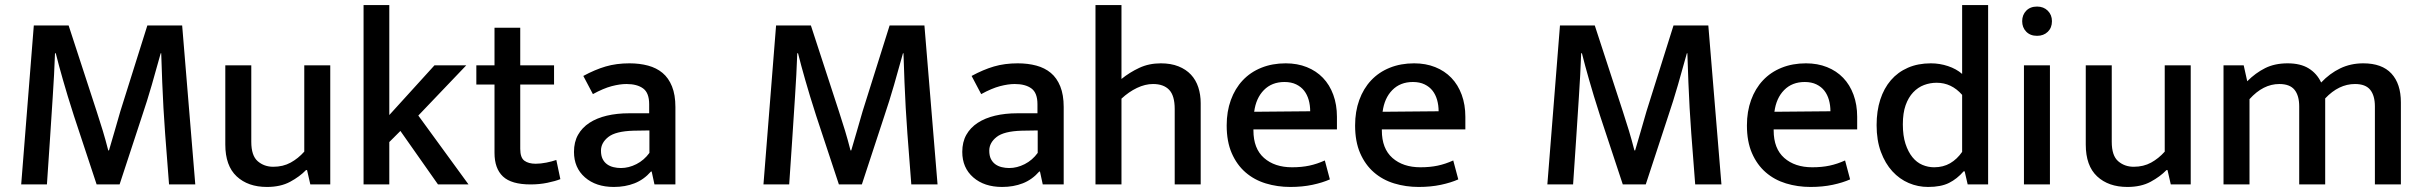

<svg xmlns="http://www.w3.org/2000/svg" viewBox="-20 -731 9602 761"><path d="M114 -630H252L363 -290Q377 -247 387.5 -212.5Q398 -178 409 -135H412Q423 -171 434.5 -212Q446 -253 457 -290L564 -630H702L754 0H650Q642 -100 634.5 -201.5Q627 -303 623 -405L619 -520H617Q600 -458 581.5 -394Q563 -330 543 -271L454 0H363L273 -272Q259 -315 248.5 -350Q238 -385 229.5 -414.5Q221 -444 214 -470Q207 -496 201 -520H198Q195 -435 189 -347Q183 -259 178 -178L166 0H64Z M1186 -472H1289V0H1210L1197 -57H1193Q1168 -31 1130 -10.5Q1092 10 1038 10Q963 10 918 -32Q873 -74 873 -158V-472H976V-169Q976 -114 1001.5 -92Q1027 -70 1063 -70Q1102 -70 1132 -86.5Q1162 -103 1186 -130Z M1523 -168V0H1421V-711H1523V-275L1702 -472H1828L1638 -273L1837 0H1716L1567 -212Z M2176 -396H2042V-141Q2042 -106 2058.5 -94Q2075 -82 2103 -82Q2123 -82 2145.5 -86.5Q2168 -91 2185 -97L2201 -21Q2181 -13 2149.5 -6.5Q2118 0 2083 0Q2007 0 1973.5 -31.5Q1940 -63 1940 -125V-396H1868V-472H1940V-621H2042V-472H2176Z M2292 -430Q2338 -455 2380.5 -467.5Q2423 -480 2475 -480Q2515 -480 2548.5 -471Q2582 -462 2606 -442Q2630 -422 2643.5 -388.5Q2657 -355 2657 -307V0H2574L2563 -51H2560Q2532 -19 2495 -4.5Q2458 10 2413 10Q2342 10 2298.5 -28Q2255 -66 2255 -129Q2255 -168 2271 -196.5Q2287 -225 2316 -244Q2345 -263 2385 -272.5Q2425 -282 2473 -282H2553V-318Q2553 -363 2529 -380.5Q2505 -398 2463 -398Q2437 -398 2404.5 -389.5Q2372 -381 2330 -358ZM2554 -214 2491 -213Q2420 -211 2391 -188Q2362 -165 2362 -134Q2362 -114 2368.5 -101Q2375 -88 2386 -80Q2397 -72 2411.5 -68.5Q2426 -65 2441 -65Q2472 -65 2502.5 -80.5Q2533 -96 2554 -125Z M3056 -630H3194L3305 -290Q3319 -247 3329.5 -212.5Q3340 -178 3351 -135H3354Q3365 -171 3376.5 -212Q3388 -253 3399 -290L3506 -630H3644L3696 0H3592Q3584 -100 3576.5 -201.5Q3569 -303 3565 -405L3561 -520H3559Q3542 -458 3523.5 -394Q3505 -330 3485 -271L3396 0H3305L3215 -272Q3201 -315 3190.5 -350Q3180 -385 3171.5 -414.5Q3163 -444 3156 -470Q3149 -496 3143 -520H3140Q3137 -435 3131 -347Q3125 -259 3120 -178L3108 0H3006Z M3831 -430Q3877 -455 3919.5 -467.5Q3962 -480 4014 -480Q4054 -480 4087.5 -471Q4121 -462 4145 -442Q4169 -422 4182.5 -388.5Q4196 -355 4196 -307V0H4113L4102 -51H4099Q4071 -19 4034 -4.5Q3997 10 3952 10Q3881 10 3837.5 -28Q3794 -66 3794 -129Q3794 -168 3810 -196.5Q3826 -225 3855 -244Q3884 -263 3924 -272.5Q3964 -282 4012 -282H4092V-318Q4092 -363 4068 -380.5Q4044 -398 4002 -398Q3976 -398 3943.5 -389.5Q3911 -381 3869 -358ZM4093 -214 4030 -213Q3959 -211 3930 -188Q3901 -165 3901 -134Q3901 -114 3907.5 -101Q3914 -88 3925 -80Q3936 -72 3950.5 -68.5Q3965 -65 3980 -65Q4011 -65 4041.5 -80.5Q4072 -96 4093 -125Z M4425 0H4322V-711H4425V-418Q4457 -444 4495.5 -462Q4534 -480 4581 -480Q4621 -480 4651 -468Q4681 -456 4700.5 -435Q4720 -414 4729.5 -385Q4739 -356 4739 -322V0H4636V-299Q4636 -352 4614 -375Q4592 -398 4550 -398Q4519 -398 4486.5 -382.5Q4454 -367 4425 -340Z M5279 -218H4948V-214Q4948 -142 4990 -105Q5032 -68 5101 -68Q5139 -68 5169.5 -74.5Q5200 -81 5231 -95L5251 -20Q5222 -7 5182 1.5Q5142 10 5094 10Q5043 10 4997 -4Q4951 -18 4916.5 -48Q4882 -78 4862 -124Q4842 -170 4842 -234Q4842 -289 4858.5 -334.5Q4875 -380 4905.5 -412.5Q4936 -445 4979.5 -462.5Q5023 -480 5076 -480Q5122 -480 5159.5 -465Q5197 -450 5223.5 -422.5Q5250 -395 5264.5 -355.5Q5279 -316 5279 -268ZM5173 -290Q5173 -314 5167 -335Q5161 -356 5149 -371.5Q5137 -387 5117.5 -396.5Q5098 -406 5071 -406Q5021 -406 4989.5 -374Q4958 -342 4951 -288Z M5788 -218H5457V-214Q5457 -142 5499 -105Q5541 -68 5610 -68Q5648 -68 5678.5 -74.5Q5709 -81 5740 -95L5760 -20Q5731 -7 5691 1.5Q5651 10 5603 10Q5552 10 5506 -4Q5460 -18 5425.5 -48Q5391 -78 5371 -124Q5351 -170 5351 -234Q5351 -289 5367.5 -334.5Q5384 -380 5414.5 -412.5Q5445 -445 5488.5 -462.5Q5532 -480 5585 -480Q5631 -480 5668.5 -465Q5706 -450 5732.5 -422.5Q5759 -395 5773.5 -355.5Q5788 -316 5788 -268ZM5682 -290Q5682 -314 5676 -335Q5670 -356 5658 -371.5Q5646 -387 5626.5 -396.5Q5607 -406 5580 -406Q5530 -406 5498.5 -374Q5467 -342 5460 -288Z M6163 -630H6301L6412 -290Q6426 -247 6436.5 -212.5Q6447 -178 6458 -135H6461Q6472 -171 6483.5 -212Q6495 -253 6506 -290L6613 -630H6751L6803 0H6699Q6691 -100 6683.5 -201.5Q6676 -303 6672 -405L6668 -520H6666Q6649 -458 6630.5 -394Q6612 -330 6592 -271L6503 0H6412L6322 -272Q6308 -315 6297.5 -350Q6287 -385 6278.5 -414.5Q6270 -444 6263 -470Q6256 -496 6250 -520H6247Q6244 -435 6238 -347Q6232 -259 6227 -178L6215 0H6113Z M7341 -218H7010V-214Q7010 -142 7052 -105Q7094 -68 7163 -68Q7201 -68 7231.5 -74.5Q7262 -81 7293 -95L7313 -20Q7284 -7 7244 1.5Q7204 10 7156 10Q7105 10 7059 -4Q7013 -18 6978.5 -48Q6944 -78 6924 -124Q6904 -170 6904 -234Q6904 -289 6920.5 -334.5Q6937 -380 6967.5 -412.5Q6998 -445 7041.5 -462.5Q7085 -480 7138 -480Q7184 -480 7221.5 -465Q7259 -450 7285.5 -422.5Q7312 -395 7326.5 -355.5Q7341 -316 7341 -268ZM7235 -290Q7235 -314 7229 -335Q7223 -356 7211 -371.5Q7199 -387 7179.5 -396.5Q7160 -406 7133 -406Q7083 -406 7051.5 -374Q7020 -342 7013 -288Z M7757 -711H7860V0H7779L7767 -52H7763Q7737 -22 7705 -6Q7673 10 7622 10Q7582 10 7545.5 -5.5Q7509 -21 7480.5 -52Q7452 -83 7435 -129Q7418 -175 7418 -235Q7418 -291 7432.5 -336Q7447 -381 7474.5 -413Q7502 -445 7542 -462.5Q7582 -480 7633 -480Q7668 -480 7701 -469Q7734 -458 7757 -438ZM7757 -355Q7715 -403 7656 -403Q7630 -403 7606 -394Q7582 -385 7563 -365Q7544 -345 7533 -314Q7522 -283 7522 -238Q7522 -193 7532.5 -161Q7543 -129 7560 -108Q7577 -87 7599.5 -77.5Q7622 -68 7646 -68Q7682 -68 7709.5 -84Q7737 -100 7757 -129Z M8002 0V-472H8105V0ZM8054 -589Q8027 -589 8011 -605.5Q7995 -622 7995 -647Q7995 -672 8011 -688.5Q8027 -705 8054 -705Q8080 -705 8096.5 -688.5Q8113 -672 8113 -647Q8113 -621 8096.5 -605Q8080 -589 8054 -589Z M8560 -472H8663V0H8584L8571 -57H8567Q8542 -31 8504 -10.5Q8466 10 8412 10Q8337 10 8292 -32Q8247 -74 8247 -158V-472H8350V-169Q8350 -114 8375.5 -92Q8401 -70 8437 -70Q8476 -70 8506 -86.5Q8536 -103 8560 -130Z M8896 0H8793V-472H8873L8887 -409Q8920 -442 8958 -461Q8996 -480 9047 -480Q9098 -480 9130.5 -460Q9163 -440 9180 -404Q9214 -440 9255.5 -460Q9297 -480 9347 -480Q9421 -480 9458.5 -439.5Q9496 -399 9496 -325V0H9393V-309Q9393 -352 9374.5 -375Q9356 -398 9314 -398Q9250 -398 9196 -341V0H9093V-309Q9093 -352 9074.5 -375Q9056 -398 9014 -398Q8950 -398 8896 -338Z"/></svg>

Font: Mukta Mahee Medium
Style: Regular
Weight: 500
Designer: Shuchita Grover, Noopur Datye, Girish Dalvi, Yashodeep Gholap
Foundry: Ek Type
Version: Version 2.538;PS 1.000;hotconv 16.6.51;makeotf.lib2.5.65220;